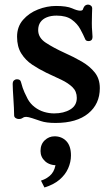

<svg xmlns="http://www.w3.org/2000/svg" viewBox="-20 -521 487 835"><path d="M221.7 13.7Q181.2 13.7 157.7 5.6Q134.3 -2.4 120.6 -6.8Q102.5 -12.7 94.2 -12.7Q86.4 -12.7 82.5 -10.5Q78.6 -8.3 74.5 -5.9Q70.3 -3.4 62 -3.4Q53.7 -3.4 47.6 -7.8Q41.5 -12.2 41.5 -19.5Q41.5 -33.7 40.5 -52.5Q39.6 -71.3 38.3 -91.1Q37.1 -110.8 36.1 -127.9Q35.2 -145 35.2 -155.3Q35.2 -166.5 40.8 -171.4Q46.4 -176.3 53.2 -176.3Q67.9 -176.3 70.8 -165.5Q73.7 -154.8 78.6 -139.2Q83.5 -123.5 100.6 -90.3Q112.3 -69.3 130.9 -55.2Q149.4 -41 171.4 -34.4Q193.4 -27.8 215.3 -27.8Q257.3 -27.8 285.6 -44.9Q314 -62 314 -95.2Q314 -123.5 295.4 -141.6Q276.9 -159.7 246.8 -174.1Q216.8 -188.5 181.6 -204.6Q149.4 -220.2 120.1 -239.7Q90.8 -259.3 72.5 -288.6Q54.2 -317.9 54.2 -361.3Q54.2 -404.8 80.1 -434.6Q106 -464.4 145 -479.7Q184.1 -495.1 223.6 -495.1Q270 -495.1 293.2 -484.9Q316.4 -474.6 328.1 -474.6Q338.9 -474.6 340.6 -480.2Q342.3 -485.8 345.2 -490.7Q348.1 -496.1 353 -498.5Q357.9 -501 362.8 -501Q369.6 -501 375.2 -496.6Q380.9 -492.2 380.9 -483.9Q380.9 -479.5 380.1 -460.9Q379.4 -442.4 379.4 -420.4Q379.4 -398.9 380.9 -384.3Q382.3 -369.6 382.3 -361.8Q382.3 -350.6 377.4 -346.4Q372.6 -342.3 366.2 -342.3Q353 -342.3 350.6 -350.6Q342.3 -370.1 329.3 -394Q316.4 -418 292.2 -435.5Q268.1 -453.1 226.1 -453.1Q201.7 -453.1 183.6 -445.8Q165.5 -438.5 155.8 -424.6Q146 -410.6 146 -390.1Q146 -356.9 179.4 -335Q212.9 -313 261.2 -291Q300.8 -273.4 335.7 -253.2Q370.6 -232.9 392.3 -205.6Q414.1 -178.2 414.1 -137.7Q414.1 -68.8 363.8 -27.6Q313.5 13.7 221.7 13.7ZM217.3 71.8Q248.5 71.8 268.6 92.8Q288.6 113.8 288.6 154.8Q288.6 183.6 276.4 211.2Q264.2 238.8 238.8 260.5Q213.4 282.2 173.3 294.4L158.2 264.6Q187 255.4 203.9 236.1Q220.7 216.8 223.1 182.1L231.4 197.8Q196.3 198.7 176.3 180.4Q156.2 162.1 156.2 135.7Q156.2 106.4 174.6 89.1Q192.9 71.8 217.3 71.8Z"/></svg>

Font: Gelasio Medium
Style: Regular
Weight: 500
Designer: Eben Sorkin
Foundry: Eben Sorkin
Version: Version 1.008